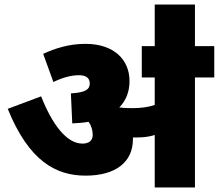

<svg xmlns="http://www.w3.org/2000/svg" viewBox="-20 -825 963 845"><path d="M565 -212C565 -215 565 -218 565 -220C569 -220 574 -220 578 -220C607 -220 634 -222 661 -231V0H838V-484H923V-622H838V-805H661V-622H604V-484H661V-363C631 -353 599 -349 561 -349C539 -349 521 -350 505 -352C535 -383 550 -422 550 -468C550 -562 482 -632 356 -632C283 -632 222 -612 170 -588L215 -464C254 -483 292 -494 328 -494C355 -494 375 -484 375 -458C375 -432 358 -418 292 -414L298 -282C324 -283 348 -285 370 -289C382 -272 388 -252 388 -231C388 -206 371 -193 343 -193C273 -193 210 -277 161 -401L14 -346C107 -117 225 -52 357 -52C488 -52 565 -111 565 -212Z"/></svg>

Font: Noto Sans Black
Style: Italic
Weight: 900
Italic angle: -12°
Designer: Monotype Design Team
Foundry: Monotype Imaging Inc.
Version: Version 2.013